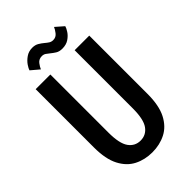

<svg xmlns="http://www.w3.org/2000/svg" viewBox="-262 -971 1073 1073"><g transform="rotate(-45 275.0 -434.0)"><path d="M275.5 11Q216.5 11 168.5 -13.5Q120.5 -38 92 -93Q63.5 -148 63.5 -239.5V-700H179.5V-240.5Q179.5 -154.5 205.5 -118.2Q231.5 -82 275.5 -82Q319.5 -82 345.5 -118.2Q371.5 -154.5 371.5 -240.5V-700H487V-239.5Q487 -148 458.8 -93Q430.5 -38 382.5 -13.5Q334.5 11 275.5 11ZM329.5 -754.5Q306 -754.5 290.8 -764Q275.5 -773.5 263 -784Q252.5 -793 242.2 -799.8Q232 -806.5 218.5 -806.5Q194.5 -806.5 181 -788.8Q167.5 -771 162.5 -757.5L113.5 -799Q116.5 -810 129.2 -828.8Q142 -847.5 163.5 -862.5Q185 -877.5 213.5 -877.5Q236.5 -877.5 252.2 -868Q268 -858.5 280.5 -848Q291.5 -838.5 302.2 -831.5Q313 -824.5 327 -824.5Q349.5 -824.5 363.2 -842.5Q377 -860.5 382 -873.5L429.5 -832Q426.5 -820 414.5 -801.5Q402.5 -783 381.5 -768.8Q360.5 -754.5 329.5 -754.5Z"/></g></svg>

Font: Trispace SemiCondensed Medium
Style: Regular
Weight: 500
Width: 4
Designer: Tyler Finck
Foundry: Etcetera Type Company
Version: Version 1.210; ttfautohint (v1.8.3)